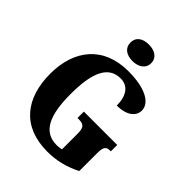

<svg xmlns="http://www.w3.org/2000/svg" viewBox="-259 -1081 1233 1233"><g transform="rotate(45 358.0 -464.0)"><path d="M364 -788C415 -788 459 -813 459 -863C459 -915 415 -938 364 -938C311 -938 271 -915 271 -863C271 -813 311 -788 364 -788ZM389 10C472 10 547 -9 622 -47V-205C622 -260 630 -280 668 -280H676V-338H373V-280H389C433 -280 445 -260 445 -209V-67C428 -64 414 -62 402 -62C279 -62 233 -167 233 -358C233 -550 277 -656 390 -656C457 -656 495 -604 495 -515C589 -515 632 -558 632 -606C632 -672 551 -724 392 -724C166 -724 48 -574 48 -358C48 -137 159 10 389 10Z"/></g></svg>

Font: Noto Serif Devanagari Condensed Black
Style: Regular
Weight: 900
Width: 3
Designer: Universal Thirst, Indian Type Foundry and the Monotype Design Team
Foundry: Monotype Imaging Inc.
Version: Version 2.004